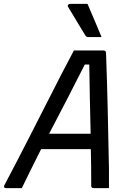

<svg xmlns="http://www.w3.org/2000/svg" viewBox="-53 -965 673 985"><path d="M59 0H-22Q-29 0 -31.5 -4Q-34 -8 -31 -14Q-3 -66 32.5 -135Q68 -204 107.5 -281Q147 -358 186 -435Q225 -512 261 -582Q297 -652 326 -706H479Q490 -706 491 -693Q496 -557 499.5 -408Q503 -259 506 -100V0H428Q420 0 417 -4Q414 -8 415 -23Q415 -67 414.5 -111.5Q414 -156 413 -200H158Q131 -147 106 -96Q81 -45 59 0ZM382 -634Q342 -554 294.5 -462.5Q247 -371 199 -279H412Q410 -369 408 -458Q406 -547 405 -634ZM396 -945Q416 -899 432.5 -859.5Q449 -820 468 -775H400Q389 -775 385 -783Q363 -819 350 -840.5Q337 -862 325.5 -881.5Q314 -901 296 -930Q293 -935 296.5 -940Q300 -945 307 -945Z"/></svg>

Font: Recursive Mn Lnr St
Style: Italic
Weight: 400
Italic angle: -15°
Monospace: yes
Version: Version 1.079;hotconv 1.0.112;makeotfexe 2.5.65598; ttfautoh